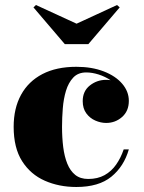

<svg xmlns="http://www.w3.org/2000/svg" viewBox="-20 -736 576 766"><path d="M284.5 10Q215.5 10 158.8 -15Q102 -40 68.2 -93Q34.5 -146 34.5 -230Q34.5 -304 64 -357.8Q93.5 -411.5 149.2 -440.5Q205 -469.5 284.5 -469.5Q346.5 -469.5 393.8 -451.2Q441 -433 467.5 -402Q494 -371 494 -333.5Q494 -293 467 -269.2Q440 -245.5 403.5 -245.5Q382 -245.5 360.2 -255Q338.5 -264.5 324.2 -284Q310 -303.5 310 -332.5Q310 -372.5 338.5 -395Q367 -417.5 403.5 -417.5Q438.5 -417.5 465.8 -395.5Q493 -373.5 493 -333.5H474Q474 -358.5 459.8 -379.2Q445.5 -400 422.5 -415.2Q399.5 -430.5 373.5 -438.8Q347.5 -447 324 -447Q291.5 -447 272.2 -426.5Q253 -406 243.2 -373.8Q233.5 -341.5 230.5 -303.5Q227.5 -265.5 227.5 -230Q227.5 -187 232.2 -149.2Q237 -111.5 248.5 -83Q260 -54.5 280.2 -38.2Q300.5 -22 332 -22Q369.5 -22 397 -37.2Q424.5 -52.5 443.2 -79.2Q462 -106 473.5 -140H494Q474.5 -72 424.2 -31Q374 10 284.5 10ZM238.5 -560 113.5 -706.5 123.5 -716 285.5 -641.5 447 -716 457.5 -706.5 332.5 -560Z"/></svg>

Font: Bodoni Moda 11pt ExtraBold
Style: Regular
Weight: 800
Designer: Owen Earl
Foundry: indestructible type
Version: Version 2.004